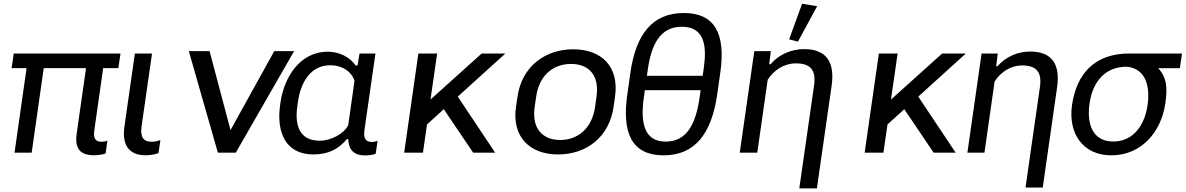

<svg xmlns="http://www.w3.org/2000/svg" viewBox="-20 -830 6447 1044"><path d="M43 -459.5H124.5L59.1 0H152.3L217.8 -459.5H447.8L397 -104C385.7 -23.4 414.1 14.2 491.7 14.2C507.8 14.2 539.6 10.7 554.2 4.4L564 -65.4C553.7 -61 542.5 -59.1 532.2 -59.1C495.6 -59.1 487.3 -82 492.7 -120.6L541 -459.5H623.5L635.3 -539.1H54.7Z M770.5 14.2C795.4 14.2 822.3 10.3 841.8 2.4L852.1 -67.9C835.9 -63 820.8 -59.1 804.2 -59.1C755.9 -59.1 742.2 -89.8 750 -144.5L806.6 -539.1H713.4L656.7 -143.1C641.6 -38.6 684.1 14.2 770.5 14.2Z M1262.2 0 1579.1 -551.8H1471.2L1233.4 -122.6L1119.6 -551.8H1006.8L1164.6 0Z M1683.6 9.8C1762.2 9.8 1818.4 -16.6 1866.2 -73.7H1874C1875 -10.3 1910.6 15.1 1963.4 15.1C1979.5 15.1 2007.8 13.2 2022.9 5.9L2033.2 -64.5C2022.5 -60.5 2012.2 -58.1 2002.4 -58.1C1964.4 -58.1 1956.1 -81.5 1961.9 -124.5L2021.5 -539.1H1935.1L1923.8 -473.6H1914.1C1883.8 -517.6 1828.1 -548.8 1762.7 -548.8C1607.9 -548.8 1524.4 -407.2 1504.9 -271.5L1502.9 -256.3C1483.4 -119.6 1527.3 9.8 1683.6 9.8ZM1718.3 -64.9C1610.4 -64.9 1581.5 -145.5 1596.7 -252L1600.1 -277.3C1615.2 -382.8 1669.4 -475.1 1774.9 -475.1C1847.2 -475.1 1893.6 -436 1907.7 -390.6L1873.5 -149.4C1852.1 -104.5 1781.7 -64.9 1718.3 -64.9Z M2728 -539.1H2599.1L2320.8 -288.6L2356.9 -539.1H2254.9L2177.7 0H2279.8L2301.8 -153.3L2393.1 -236.3L2552.7 0H2672.4L2469.2 -304.7Z M3014.6 9.8C3168.9 9.8 3293 -85 3316.4 -249L3324.2 -304.7C3347.7 -467.8 3251 -562 3096.7 -562C2943.4 -562 2817.4 -467.8 2793.9 -304.7L2785.6 -249C2762.2 -85 2861.3 9.8 3014.6 9.8ZM3026.4 -68.8C2932.6 -68.8 2870.1 -128.4 2887.2 -249L2895.5 -304.7C2912.1 -424.3 2991.7 -482.4 3085.4 -482.4C3178.2 -482.4 3240.7 -424.3 3223.6 -304.7L3215.8 -249C3198.7 -128.9 3119.1 -68.8 3026.4 -68.8Z M3588.4 14.6C3759.8 14.6 3849.1 -104 3879.9 -316.9L3896.5 -434.6C3926.8 -644.5 3868.2 -759.3 3698.2 -759.3C3528.3 -759.3 3438 -645 3407.7 -434.6L3391.1 -316.9C3360.4 -103.5 3417 14.6 3588.4 14.6ZM3599.1 -60.1C3487.3 -60.1 3460 -154.3 3481 -300.8L3486.3 -339.4H3789.6L3784.2 -300.8C3762.7 -148.9 3710.9 -60.1 3599.1 -60.1ZM3497.6 -418 3502.4 -452.1C3522.5 -592.3 3572.3 -684.6 3687 -684.6C3822.8 -684.6 3821.3 -559.6 3805.7 -452.1L3800.8 -418Z M4326.2 194.3H4421.9L4502 -363.8C4520.5 -494.1 4472.2 -563 4352.1 -563C4285.6 -563 4216.8 -535.6 4169.9 -481H4162.6L4171.4 -551.8H4081.5L4002.4 0H4097.7L4154.3 -396.5C4188.5 -449.2 4243.2 -485.4 4307.6 -485.4C4386.7 -485.4 4418 -449.2 4406.7 -367.2ZM4318.8 -603.5 4423.3 -796.4 4341.3 -809.6 4271 -616.2Z M5231.9 -539.1H5103L4824.7 -288.6L4860.8 -539.1H4758.8L4681.6 0H4783.7L4805.7 -153.3L4897 -236.3L5056.6 0H5176.3L4973.1 -304.7Z M5556.2 189.9H5649.9L5728 -355.5C5746.1 -482.4 5698.7 -549.8 5581.5 -549.8C5516.6 -549.8 5449.2 -522.9 5403.8 -469.7H5396.5L5405.3 -539.1H5317.4L5240.2 0H5333L5388.2 -387.2C5421.9 -438.5 5475.1 -474.1 5538.1 -474.1C5615.2 -474.1 5646 -438.5 5634.8 -358.4Z M6022.9 14.6C6187.5 14.6 6294.4 -113.8 6316.4 -267.6C6328.6 -351.1 6325.7 -406.7 6277.8 -459H6395.5L6407.2 -539.1H6120.1C5936.5 -539.1 5834 -433.1 5809.1 -258.8C5787.1 -107.4 5866.2 14.6 6022.9 14.6ZM6033.7 -60.5C5915 -60.5 5889.6 -164.6 5904.3 -267.1C5921.4 -385.7 5988.3 -467.3 6107.4 -467.3C6216.3 -455.6 6233.4 -351.6 6219.7 -257.3C6205.6 -157.2 6147.5 -60.5 6033.7 -60.5Z"/></svg>

Font: Winston
Style: Italic
Weight: 400
Italic angle: -8.13011°
Designer: Vernon Adams, Kim Jin-seong, David Berlow, Cristiano Sobral
Foundry: The Winston Project Authors
Version: Version 3.004